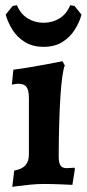

<svg xmlns="http://www.w3.org/2000/svg" viewBox="-20 -709 334 740"><path d="M27.3 11.1 34.9 -51.6Q64.5 -56.8 77.9 -71.9Q91.4 -86.9 91.4 -113.8V-330.4Q91.4 -361.6 82.1 -373.9Q72.9 -386.2 49.4 -386.2Q43.2 -386.2 34.5 -384.4Q25.8 -382.7 25.8 -382.7L31.6 -440.4Q65.6 -444.9 99.2 -450.5Q132.8 -456.2 160.4 -461.4Q187.9 -466.6 204.5 -469.8Q221.1 -473 221.1 -473L229.7 -456.5Q224.8 -446.1 220.3 -414.7Q215.8 -383.4 212.8 -336.6Q209.8 -289.8 208.1 -230.6Q206.3 -171.4 206.3 -105.2Q206.3 -81.6 213.1 -71.3Q220 -60.9 236.8 -60.9Q244.9 -60.9 255.6 -61.9Q266.4 -62.9 266.4 -62.9L268.8 -58.5L259 3.5Q259 3.5 247.8 3Q236.6 2.5 219.5 1.7Q202.4 1 183.5 0.5Q164.6 0 149.3 0Q124.6 0 96.1 2.8Q67.6 5.5 47.5 8.3Q27.3 11.1 27.3 11.1ZM147.9 -528.5Q106.3 -528.5 76.6 -546.6Q46.9 -564.7 28.7 -593.2Q10.6 -621.7 1.8 -652.5L28.6 -685.9L45.2 -689.1Q59.1 -655.2 86.6 -638.2Q114.2 -621.3 147.9 -621.3Q182.2 -621.3 209.5 -638.2Q236.8 -655.2 250.7 -689.1L267.3 -685.9L294.1 -652.5Q285.7 -621.7 267.3 -593.2Q249 -564.7 219.6 -546.6Q190.1 -528.5 147.9 -528.5Z"/></svg>

Font: Alegreya
Style: Regular
Weight: 400
Designer: Juan Pablo del Peral
Foundry: Huerta Tipografica
Version: Version 2.009